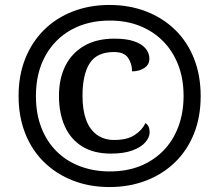

<svg xmlns="http://www.w3.org/2000/svg" viewBox="-20 -745 885 775"><path d="M422 10Q342 10 275 -16Q208 -42 158.5 -90Q109 -138 82 -206Q55 -274 55 -358Q55 -441 82 -508.5Q109 -576 158 -624.5Q207 -673 274.5 -699Q342 -725 422 -725Q502 -725 569.5 -699Q637 -673 686.5 -625Q736 -577 763 -509Q790 -441 790 -357Q790 -273 763 -205.5Q736 -138 686.5 -90Q637 -42 569.5 -16Q502 10 422 10ZM428 -125Q358 -125 311.5 -154Q265 -183 241.5 -235.5Q218 -288 218 -358Q218 -427 243.5 -478.5Q269 -530 319 -559.5Q369 -589 442 -589Q490 -589 521 -578.5Q552 -568 567.5 -549.5Q583 -531 583 -508Q583 -484 562.5 -470.5Q542 -457 513 -457Q513 -488 497 -511.5Q481 -535 440 -535Q371 -535 342 -489.5Q313 -444 313 -358Q313 -301 327.5 -261.5Q342 -222 371 -201Q400 -180 441 -180Q493 -180 523.5 -200Q554 -220 567 -248Q584 -238 584 -211Q584 -191 567 -171Q550 -151 515 -138Q480 -125 428 -125ZM423 -53Q491 -53 545 -74.5Q599 -96 638.5 -136Q678 -176 699.5 -232.5Q721 -289 721 -358Q721 -428 699 -484Q677 -540 637.5 -579.5Q598 -619 544 -640.5Q490 -662 423 -662Q335 -662 268 -625Q201 -588 163 -519.5Q125 -451 125 -357Q125 -286 147 -229.5Q169 -173 209 -133.5Q249 -94 304 -73.5Q359 -53 423 -53Z"/></svg>

Font: Noto Rashi Hebrew ExtraBold
Style: Regular
Weight: 800
Version: Version 1.006